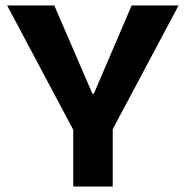

<svg xmlns="http://www.w3.org/2000/svg" viewBox="-20 -680 677 700"><path d="M247 0V-207L6 -660H178L317 -338H322L460 -660H631L391 -209V0Z"/></svg>

Font: Bricolage Grotesque 48pt Condensed ExtraBold
Style: Bold
Weight: 700
Version: Version 1.000;gftools[0.9.30]